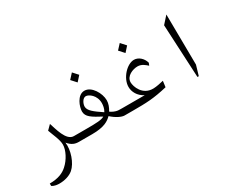

<svg xmlns="http://www.w3.org/2000/svg" viewBox="-143 -1515 3087 2506"><g transform="rotate(-30 1400.0 -262.0)"><path d="M166 345C244 345 322 323 374 279C458 207 516 41 499 -79C553 -15 601 0 657 0H700V-98H637C522 -98 477 -303 446 -392L381 -327C408 -248 458 -150 458 -74C458 7 400 123 318 195C264 243 188 281 55 281V317C92 342 139 345 166 345Z M1098 -756 1030 -831 961 -756 1030 -680ZM1366 -98C1324 -98 1300 -98 1273 -106C1234 -117 1207 -137 1195 -144C1224 -191 1243 -240 1243 -290C1243 -396 1158 -543 1051 -543C942 -543 889 -391 889 -323C889 -282 907 -251 940 -223C976 -192 1034 -160 1097 -127C1054 -101 984 -98 820 -98H700V0H858C1042 0 1110 -50 1159 -98C1226 -36 1302 0 1345 0H1400V-98ZM1137 -169C1017 -250 951 -299 951 -361C951 -404 984 -472 1031 -472C1076 -472 1169 -408 1169 -290C1169 -257 1162 -208 1137 -169Z M1831 -776 1763 -851 1694 -776 1763 -700ZM1850 -117C1683 -112 1629 -272 1629 -335C1629 -431 1743 -471 1810 -471C1874 -471 1917 -429 1948 -402L1963 -439C1942 -515 1879 -569 1813 -569C1705 -569 1575 -427 1575 -297C1575 -223 1616 -143 1705 -98H1400V0H1471C1677 0 1784 -3 1992 -52L2004 -143C1960 -132 1895 -118 1850 -117Z M2420 40H2440L2484 -110L2476 -869L2380 -762Z"/></g></svg>

Font: Kawkab Mono Light
Style: Bold
Weight: 400
Monospace: yes
Designer: Abdullah Arif
Foundry: Abdullah Arif
Version: Version 1.000;PS 000.500;hotconv 1.0.88;makeotf.lib2.5.64775